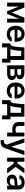

<svg xmlns="http://www.w3.org/2000/svg" viewBox="2540 -3117 776 5896"><g transform="rotate(90 2928.0 -169.0)"><path d="M523.4 -530.3H673.8V0H555.7V-363.8L408.2 0H322.3L179.7 -359.9V0H59.6V-530.3H210.9L365.2 -144.5Z M769.5 -261.7Q769.5 -343.3 800.8 -405.5Q832 -467.8 888.9 -502.4Q945.8 -537.1 1020.5 -537.1Q1087.9 -537.1 1142.8 -508.3Q1197.8 -479.5 1230.2 -419.2Q1262.7 -358.9 1262.7 -269.5V-230.5H892.6Q893.1 -186 910.2 -153.6Q927.2 -121.1 957.5 -104Q987.8 -86.9 1028.3 -86.9Q1067.9 -86.9 1095.7 -102.1Q1123.5 -117.2 1135.7 -141.6H1257.8Q1246.6 -95.7 1215.3 -61.3Q1184.1 -26.9 1136 -8.1Q1087.9 10.7 1027.3 10.7Q948.2 10.7 889.9 -22.7Q831.5 -56.2 800.5 -117.7Q769.5 -179.2 769.5 -261.7ZM1143.6 -315.4Q1143.1 -351.6 1127.9 -379.9Q1112.8 -408.2 1085.4 -424.3Q1058.1 -440.4 1022.5 -440.4Q985.8 -440.4 957.3 -423.6Q928.7 -406.7 912.1 -378.2Q895.5 -349.6 893.1 -315.4Z M1312.5 -102.5H1354.5Q1385.7 -126.5 1400.1 -184.3Q1414.6 -242.2 1422.9 -343.8L1437.5 -530.3H1820.3V-102.5H1902.3V154.3H1782.2V0H1434.6V154.3H1312.5ZM1701.2 -102.5V-429.7H1545.9L1537.1 -343.8Q1529.8 -252 1517.8 -194.3Q1505.9 -136.7 1482.4 -102.5Z M1986.3 -530.3H2210Q2272.5 -530.3 2318.1 -513.4Q2363.8 -496.6 2388.4 -464.4Q2413.1 -432.1 2413.1 -387.7Q2413.1 -343.8 2382.6 -315.4Q2352.1 -287.1 2297.9 -277.3Q2339.4 -273.4 2371.1 -255.9Q2402.8 -238.3 2420.7 -209.5Q2438.5 -180.7 2438.5 -143.6Q2438.5 -100.1 2415.5 -67.6Q2392.6 -35.2 2348.9 -17.6Q2305.2 0 2244.1 0H1986.3ZM2317.4 -159.2Q2317.4 -192.4 2297.9 -210.9Q2278.3 -229.5 2244.1 -229.5H2103.5V-97.7H2244.1Q2278.3 -97.7 2297.9 -114Q2317.4 -130.4 2317.4 -159.2ZM2293.9 -372.1Q2293.9 -399.9 2271.5 -415.3Q2249 -430.7 2210 -430.7H2103.5V-310.5H2211.9Q2250 -310.5 2272 -327.1Q2293.9 -343.8 2293.9 -372.1Z M2511.7 -261.7Q2511.7 -343.3 2543 -405.5Q2574.2 -467.8 2631.1 -502.4Q2688 -537.1 2762.7 -537.1Q2830.1 -537.1 2885 -508.3Q2939.9 -479.5 2972.4 -419.2Q3004.9 -358.9 3004.9 -269.5V-230.5H2634.8Q2635.3 -186 2652.3 -153.6Q2669.4 -121.1 2699.7 -104Q2730 -86.9 2770.5 -86.9Q2810.1 -86.9 2837.9 -102.1Q2865.7 -117.2 2877.9 -141.6H3000Q2988.8 -95.7 2957.5 -61.3Q2926.3 -26.9 2878.2 -8.1Q2830.1 10.7 2769.5 10.7Q2690.4 10.7 2632.1 -22.7Q2573.7 -56.2 2542.7 -117.7Q2511.7 -179.2 2511.7 -261.7ZM2885.7 -315.4Q2885.3 -351.6 2870.1 -379.9Q2855 -408.2 2827.6 -424.3Q2800.3 -440.4 2764.6 -440.4Q2728 -440.4 2699.5 -423.6Q2670.9 -406.7 2654.3 -378.2Q2637.7 -349.6 2635.3 -315.4Z M3054.7 -102.5H3096.7Q3127.9 -126.5 3142.3 -184.3Q3156.7 -242.2 3165 -343.8L3179.7 -530.3H3562.5V-102.5H3644.5V154.3H3524.4V0H3176.8V154.3H3054.7ZM3443.4 -102.5V-429.7H3288.1L3279.3 -343.8Q3272 -252 3260 -194.3Q3248 -136.7 3224.6 -102.5Z M4170.9 0H4051.8V-168.5Q4002.9 -157.2 3958 -157.2Q3849.1 -157.2 3788.8 -206.3Q3728.5 -255.4 3728.5 -354.5V-531.2H3847.7V-354.5Q3847.7 -303.2 3874.5 -281Q3901.4 -258.8 3958 -258.8Q4002.4 -258.8 4051.8 -270.5V-530.3H4170.9Z M4280.3 196.3V96.7Q4311.5 98.6 4333 98.6Q4351.6 98.6 4364 95.2Q4376.5 91.8 4388.2 78.9Q4399.9 65.9 4410.2 39.1L4420.9 10.7L4227.5 -530.3H4359.4L4482.4 -129.9H4488.3L4611.3 -530.3H4743.2L4530.3 64.5Q4506.8 130.9 4461.9 165Q4417 199.2 4344.7 199.2Q4303.7 199.2 4280.3 196.3Z M4821.3 -530.3H4946.3V-315.4H4997.1L5152.3 -530.3H5301.8L5104.5 -261.7L5303.7 0H5153.3L5002 -200.2H4946.3V0H4821.3Z M5539.1 -309.6Q5623.5 -315.4 5674.8 -317.4V-359.4Q5674.8 -398.9 5649.9 -420.7Q5625 -442.4 5579.1 -442.4Q5538.6 -442.4 5512.7 -425.3Q5486.8 -408.2 5479.5 -378.9H5359.4Q5363.8 -424.3 5391.6 -460.2Q5419.4 -496.1 5468.3 -516.6Q5517.1 -537.1 5582 -537.1Q5637.7 -537.1 5686.8 -519.8Q5735.8 -502.4 5767.3 -461.7Q5798.8 -420.9 5798.8 -354.5V0H5679.7V-73.2H5675.8Q5656.2 -36.1 5617.2 -12.7Q5578.1 10.7 5519.5 10.7Q5468.3 10.7 5428 -7.8Q5387.7 -26.4 5364.7 -62.5Q5341.8 -98.6 5341.8 -149.4Q5341.8 -231.4 5397.2 -267.8Q5452.6 -304.2 5539.1 -309.6ZM5551.8 -81.1Q5588.4 -81.1 5616.7 -95.7Q5645 -110.4 5660.4 -135.5Q5675.8 -160.6 5675.8 -190.4L5675.3 -233.9L5558.6 -226.6Q5512.7 -222.7 5487.3 -203.6Q5461.9 -184.6 5461.9 -150.4Q5461.9 -116.7 5486.3 -98.9Q5510.7 -81.1 5551.8 -81.1Z"/></g></svg>

Font: Pretendard JP SemiBold
Style: Regular
Weight: 600
Designer: Base glyphs from Inter by Rasmus Andersson; Hangeul glyphs from Noto Sans CJK(Source Han Sans) by Jang Soo-young and Kan
Foundry: Kil Hyung-jin
Version: Version 1.309